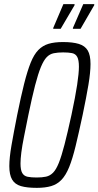

<svg xmlns="http://www.w3.org/2000/svg" viewBox="-20 -899 475 927"><path d="M158 8Q110 8 81 -0.5Q52 -9 38.5 -32Q25 -55 25 -97Q25 -137 35.5 -197.5Q46 -258 63 -344Q81 -433 96.5 -494.5Q112 -556 128 -596Q144 -636 165 -657.5Q186 -679 214.5 -687.5Q243 -696 284 -696Q331 -696 360.5 -687Q390 -678 403.5 -655.5Q417 -633 417 -590Q417 -550 407 -490Q397 -430 379 -344Q360 -255 345 -193.5Q330 -132 314 -92.5Q298 -53 277 -31Q256 -9 227 -0.5Q198 8 158 8ZM157 -42Q183 -42 202 -46Q221 -50 236 -65Q251 -80 264 -112.5Q277 -145 291.5 -201Q306 -257 325 -344Q344 -433 352.5 -489.5Q361 -546 361 -577Q361 -609 353 -624Q345 -639 328 -642.5Q311 -646 285 -646Q259 -646 239.5 -642Q220 -638 205.5 -623Q191 -608 177.5 -575.5Q164 -543 149.5 -487Q135 -431 117 -344Q105 -284 96 -239.5Q87 -195 83 -163Q79 -131 79 -110Q79 -78 87.5 -63.5Q96 -49 113.5 -45.5Q131 -42 157 -42ZM332 -760V-764L382 -879H435V-874L369 -760ZM237 -760V-764L286 -879H340V-874L273 -760Z"/></svg>

Font: Saira ExtraCondensed Light
Style: Italic
Weight: 300
Width: 2
Italic angle: -12°
Designer: Hector Gatti with collaboration of the Omnibus-Type team
Foundry: Omnibus-Type
Version: Version 1.101